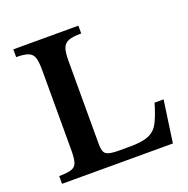

<svg xmlns="http://www.w3.org/2000/svg" viewBox="-119 -770 863 882"><g transform="rotate(-20 312.5 -328.5)"><path d="M579 0H37V-38Q78 -38 98 -45Q118 -52 124 -72Q130 -92 130 -131V-522Q130 -560 124 -581Q118 -602 98.5 -610.5Q79 -619 38 -619V-657H356V-619Q314 -619 293 -610.5Q272 -602 265 -581Q258 -560 258 -521V-111Q258 -75 273.5 -64.5Q289 -54 333 -54H389Q449 -54 481 -67.5Q513 -81 530 -114Q547 -147 564 -205H608Z"/></g></svg>

Font: STIX Two Text SemiBold
Style: Regular
Weight: 600
Designer: Ross Mills, John Hudson & Paul Hanslow, Tiro Typeworks Ltd; with prior portions MicroPress Inc., and Coen Hoffman.
Foundry: Tiro Typeworks Ltd
Version: Version 2.13 b171